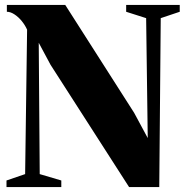

<svg xmlns="http://www.w3.org/2000/svg" viewBox="-20 -763 756 783"><path d="M6.5 0V-27L82.5 -53L90.5 -642Q82.5 -660 69 -676.8Q55.5 -693.5 39.2 -704.2Q23 -715 8 -715V-743H246L527 -303L582.5 -200L576 -689L494.5 -715V-743H713V-715L635.5 -689L629.5 0H506.5L186 -499L138 -588.5L142 -53L230 -27V0Z"/></svg>

Font: Merriweather 120pt Black
Style: Regular
Weight: 900
Designer: Eben Sorkin
Foundry: Eben Sorkin
Version: Version 2.100